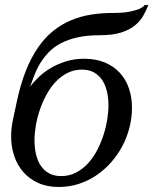

<svg xmlns="http://www.w3.org/2000/svg" viewBox="-20 -726 606 758"><path d="M408.2 -310.1Q408.2 -340.3 401.9 -366.2Q395.5 -392.1 382.8 -410.9Q370.1 -429.7 350.3 -440.4Q330.6 -451.2 304.2 -451.2Q272.5 -451.2 246.3 -438Q220.2 -424.8 199.5 -402.6Q178.7 -380.4 163.1 -351.6Q147.5 -322.8 137 -291.7Q126.5 -260.7 121.3 -229.7Q116.2 -198.7 116.2 -171.9Q116.2 -141.1 122.6 -115.2Q128.9 -89.4 141.8 -70.6Q154.8 -51.8 174.6 -41.3Q194.3 -30.8 221.2 -30.8Q252.4 -30.8 278.6 -43.9Q304.7 -57.1 325.7 -79.3Q346.7 -101.6 362.1 -130.4Q377.4 -159.2 387.7 -190.2Q397.9 -221.2 403.1 -252.2Q408.2 -283.2 408.2 -310.1ZM565.9 -706.1Q557.1 -684.6 545.2 -663.3Q533.2 -642.1 512 -625Q490.7 -607.9 457.5 -597.4Q424.3 -586.9 374 -586.9Q324.2 -586.9 286.9 -578.6Q249.5 -570.3 221.7 -555.9Q193.8 -541.5 174.6 -522Q155.3 -502.4 141.1 -480Q127 -457.5 117.2 -432.9Q107.4 -408.2 99.1 -383.8Q112.8 -402.8 133.8 -422.6Q154.8 -442.4 181.9 -458.3Q209 -474.1 241.7 -484.1Q274.4 -494.1 312 -494.1Q357.9 -494.1 393.3 -479.5Q428.7 -464.8 452.6 -439Q476.6 -413.1 488.8 -377.7Q501 -342.3 501 -300.8Q501 -261.2 491.2 -222.7Q481.4 -184.1 463.1 -149.4Q444.8 -114.7 418.7 -85.2Q392.6 -55.7 360.6 -33.9Q328.6 -12.2 291 0Q253.4 12.2 211.9 12.2Q165.5 12.2 130.4 -3.9Q95.2 -20 71.5 -47.4Q47.9 -74.7 35.9 -110.8Q23.9 -147 23.9 -187Q23.9 -220.2 31 -252.9Q38.1 -285.6 44.9 -317.9Q59.6 -389.6 81.1 -444.1Q102.5 -498.5 129.9 -538.1Q157.2 -577.6 190.2 -604Q223.1 -630.4 260.5 -646Q297.9 -661.6 338.9 -668.2Q379.9 -674.8 423.8 -674.8Q465.3 -674.8 490.2 -679.7Q515.1 -684.6 528.8 -690.4Q544.9 -697.3 550.8 -706.1Z"/></svg>

Font: Charis SIL Cyr
Style: Italic
Weight: 400
Italic angle: -11°
Foundry: SIL International
Version: Version 5.000